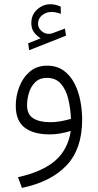

<svg xmlns="http://www.w3.org/2000/svg" viewBox="-20 -643 470 922"><path d="M175.3 -459Q157.2 -470.2 143.8 -487.3Q130.4 -504.4 130.4 -532.2Q130.4 -572.3 158.4 -597.4Q186.5 -622.6 221.2 -622.6Q247.1 -622.6 271.5 -611.3L272 -576.2Q259.8 -581.5 248.3 -583.5Q236.8 -585.4 225.6 -585.4Q201.7 -585.4 182.1 -569.8Q162.6 -554.2 162.6 -528.8Q162.6 -507.8 180.9 -492.7Q199.2 -477.5 222.7 -481Q225.1 -481 227.5 -481.9Q230 -482.9 231.9 -483.4L292 -505.9L296.9 -471.7L120.1 -401.9L115.2 -435.1ZM374.5 -68.8Q374.5 71.8 300 150.9Q225.6 230 85.4 259.3L66.4 208Q185.1 181.2 245.8 127.9Q306.6 74.7 319.8 -14.2Q297.4 -7.3 271 -2.4Q244.6 2.4 219.2 2.4Q141.1 2.4 98.4 -30.3Q55.7 -63 55.7 -135.3Q55.7 -182.1 72.8 -226.3Q89.8 -270.5 123.3 -299.1Q156.7 -327.6 206.1 -327.6Q252.9 -327.6 285.2 -304.4Q317.4 -281.2 337.2 -243.2Q356.9 -205.1 365.7 -159.4Q374.5 -113.8 374.5 -68.8ZM221.7 -56.2Q246.6 -56.2 272 -60.8Q297.4 -65.4 320.8 -72.3Q318.8 -121.6 308.1 -166.7Q297.4 -211.9 272.7 -240.5Q248 -269 205.1 -269Q169.9 -269 148.9 -248Q127.9 -227.1 118.9 -196.8Q109.9 -166.5 109.9 -138.2Q109.9 -93.3 139.9 -74.7Q169.9 -56.2 221.7 -56.2Z"/></svg>

Font: Vazirmatn FD NL ExtraLight
Style: Regular
Weight: 200
Designer: Saber Rastikerdar
Foundry: Saber Rastikerdar
Version: Version 33.003